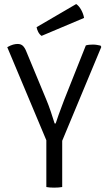

<svg xmlns="http://www.w3.org/2000/svg" viewBox="-20 -902 522 926"><path d="M394 -683Q402 -685.5 411 -686.2Q420 -687 428 -687Q438 -687 447.2 -685.5Q456.5 -684 465 -682L468.5 -675.5L280 -223V0Q264 3 241 3Q218 3 203.5 0V-225.5L15 -674.5Q31 -683.5 43 -686.8Q55 -690 65 -690Q81 -690 90.5 -680.8Q100 -671.5 107 -653.5L203.5 -421Q213.5 -397.5 224.8 -364.2Q236 -331 243.5 -306.5H248.5Q254 -323.5 262.2 -346.8Q270.5 -370 278.5 -390.8Q286.5 -411.5 290 -421.5ZM347.5 -882.5Q361 -873.5 371.5 -854.5Q382 -835.5 385.5 -815.5L180.5 -729Q170.5 -736 164.2 -748.2Q158 -760.5 156.5 -771Z"/></svg>

Font: Signika SC Light
Style: Regular
Weight: 300
Designer: Anna Giedryś
Foundry: Anna Giedryś
Version: Version 2.000; ttfautohint (v1.8.3) -l 8 -r 50 -G 200 -x 9 -